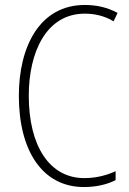

<svg xmlns="http://www.w3.org/2000/svg" viewBox="-20 -744 520 774"><path d="M322 -689C359 -689 400 -681 438 -658L454 -692C413 -714 370 -724 322 -724C140 -724 56 -556 56 -358C56 -132 154 10 318 10C369 10 414 -1 446 -18V-54C416 -40 373 -26 320 -26C178 -26 96 -158 96 -358C96 -533 166 -689 322 -689Z"/></svg>

Font: Noto Sans Myanmar Condensed ExtraLight
Style: Regular
Weight: 200
Width: 3
Designer: Monotype Design Team
Foundry: Monotype Imaging Inc.
Version: Version 2.107